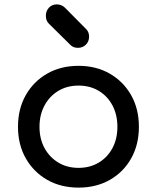

<svg xmlns="http://www.w3.org/2000/svg" viewBox="-20 -851 715 875"><path d="M338 4Q257 4 195 -31.5Q133 -67 97.5 -129.5Q62 -192 62 -273Q62 -355 97.5 -417.5Q133 -480 195 -515.5Q257 -551 338 -551Q418 -551 480 -515.5Q542 -480 577.5 -417.5Q613 -355 613 -273Q613 -192 578 -129.5Q543 -67 481 -31.5Q419 4 338 4ZM338 -86Q390 -86 430 -110Q470 -134 492.5 -176Q515 -218 515 -273Q515 -328 492.5 -370.5Q470 -413 430 -437Q390 -461 338 -461Q286 -461 246 -437Q206 -413 183 -370.5Q160 -328 160 -273Q160 -218 183 -176Q206 -134 246 -110Q286 -86 338 -86ZM335 -633Q313 -633 300 -647L202 -744Q189 -757 189 -779Q189 -801 203 -816Q217 -831 239 -831Q260 -831 276 -816L373 -718Q386 -705 386 -684Q386 -662 371.5 -647.5Q357 -633 335 -633Z"/></svg>

Font: Comfortaa
Style: Bold
Weight: 700
Designer: Johan Aakerlund
Foundry: Johan Aakerlund
Version: Version 3.104; ttfautohint (v1.8.1.43-b0c9)